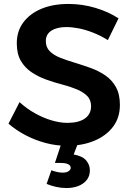

<svg xmlns="http://www.w3.org/2000/svg" viewBox="-20 -730 668 972"><path d="M526 -527Q489 -550 450.5 -565Q412 -580 378 -586.5Q344 -593 316 -593Q269 -593 240.5 -575Q212 -557 212 -522Q212 -490 232.5 -470Q253 -450 286.5 -437Q320 -424 360 -412Q400 -400 440 -385.5Q480 -371 513.5 -348Q547 -325 567 -289Q587 -253 587 -199Q587 -134 552 -88Q517 -42 456.5 -17Q396 8 319 8Q263 8 209.5 -6.5Q156 -21 108.5 -46Q61 -71 23 -104L79 -213Q115 -180 157 -156.5Q199 -133 241.5 -120.5Q284 -108 321 -108Q378 -108 409.5 -130Q441 -152 441 -192Q441 -225 420.5 -245Q400 -265 367 -278.5Q334 -292 293.5 -302.5Q253 -313 213 -327.5Q173 -342 139.5 -364.5Q106 -387 85.5 -422Q65 -457 65 -511Q65 -572 98 -616.5Q131 -661 189.5 -685.5Q248 -710 327 -710Q397 -710 463.5 -690Q530 -670 580 -637ZM292 -8 373 0 353 52Q398 60 416.5 82.5Q435 105 435 132Q435 162 418.5 182Q402 202 375.5 212Q349 222 316 222Q290 222 263.5 216Q237 210 216 201L240 132Q253 137 268.5 140.5Q284 144 297 144Q317 144 327.5 136.5Q338 129 338 120Q338 108 325.5 101.5Q313 95 288 95Q282 95 272 95Q262 95 258 95Z"/></svg>

Font: Alexandria Medium
Style: Regular
Weight: 500
Designer: Mohamed Gaber
Foundry: Kief Type Foundry
Version: Version 5.100